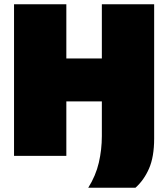

<svg xmlns="http://www.w3.org/2000/svg" viewBox="-20 -733 791 903"><path d="M46 0V-713H292V-458H459V-713H705V-81Q705 4.5 681 59.5Q657 114.5 617 150H395Q430.5 93.5 444.8 32Q459 -29.5 459 -93V-256H292V0Z"/></svg>

Font: Commissioner Black
Style: Regular
Weight: 900
Designer: Kostas Bartsokas
Foundry: Kostas Bartsokas
Version: Version 1.000; ttfautohint (v1.8.3)